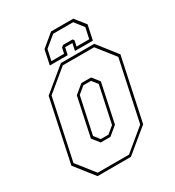

<svg xmlns="http://www.w3.org/2000/svg" viewBox="-168 -791 815 892"><g transform="rotate(-30 240.0 -345.0)"><path d="M93 0 12 -103 83 -437 208 -540H387L468 -437L397 -103L272 0ZM101.5 -13.5H269.5L384.5 -108.5L453.5 -431.5L378.5 -526.5H210.5L95.5 -431.5L26.5 -108.5ZM184 -128 153.5 -166.5 197.5 -373.5 244 -412H296L326.5 -373.5L282.5 -166.5L236 -128ZM192 -141.5H233L270 -172L312 -368L288 -398.5H247L210 -368L168 -172ZM361 -690 405.5 -634 389 -556H293L301 -594H262L254 -556H158L174.5 -634L242 -690ZM352.5 -676H245.5L187 -628L174.5 -570H242.5L249 -600L259 -608H310L316 -600L309.5 -570H377.5L390 -628Z"/></g></svg>

Font: Tourney Condensed Thin
Style: Italic
Weight: 100
Width: 3
Italic angle: -12°
Designer: Tyler Finck
Foundry: Etcetera Type Co
Version: Version 1.010; ttfautohint (v1.8.3)